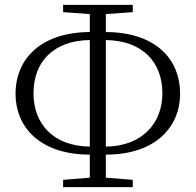

<svg xmlns="http://www.w3.org/2000/svg" viewBox="-20 -758 806 791"><path d="M350 -154C199 -156 118 -248 118 -374C118 -502 199 -591 350 -593ZM350 13H527V-17L416 -26V-121C626 -121 722 -240 722 -371C722 -517 619 -625 416 -626V-700L527 -708V-738H240V-708L350 -700V-626C150 -625 44 -517 44 -371C44 -238 141 -121 350 -121V-26L240 -17V13ZM416 -593C567 -591 649 -502 649 -374C649 -250 566 -156 416 -154Z"/></svg>

Font: Noto Serif TC Light
Style: Regular
Weight: 300
Designer: Ryoko NISHIZUKA 西塚涼子 (kana & ideographs); Frank Grießhammer (Latin, Greek & Cyrillic); Wenlong ZHANG 张文龙 (bopomofo); San
Foundry: Adobe
Version: Version 2.001;hotconv 1.1.0;makeotfexe 2.6.0